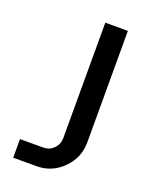

<svg xmlns="http://www.w3.org/2000/svg" viewBox="-124 -708 608 776"><g transform="rotate(20 180.0 -320.0)"><path d="M290 -160.2Q290 -94.2 242.9 -47.1Q195.8 0 129.9 0H29.8V-80.1H129.9Q156.2 -80.1 174.6 -98.6Q192.9 -117.2 192.9 -144V-640.1H290Z"/></g></svg>

Font: Laconic
Style: Regular
Weight: 400
Designer: Robby Woodard
Version: Version 1.000